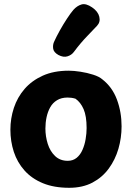

<svg xmlns="http://www.w3.org/2000/svg" viewBox="-20 -891 628 918"><path d="M308.9 -553Q332.7 -553 364.6 -548.1Q396.6 -543.2 425.5 -533.9Q454.4 -524.7 469.2 -511.7Q516.8 -474.7 539.1 -414.9Q561.3 -355.1 561.3 -287Q561.3 -232 546.2 -179.7Q531 -127.4 500.1 -85.2Q469.2 -42.9 422.1 -18Q374.9 6.9 310.9 6.9Q238.1 6.9 184.9 -15.1Q131.7 -37.1 97.1 -75.9Q62.6 -114.7 46.1 -164.9Q29.7 -215.2 29.7 -271Q29.7 -324.6 46.3 -375.1Q63 -425.7 97.4 -465.6Q131.8 -505.4 184.4 -529.2Q237.1 -553 308.9 -553ZM197.1 -276.4Q197.1 -238.9 208.3 -203.3Q219.4 -167.8 243.4 -144.9Q267.3 -122.1 304 -122.1Q329 -122.1 346.6 -136.5Q364.1 -150.9 374.4 -174.6Q384.8 -198.2 389.4 -225.8Q394.1 -253.4 394.1 -278.9Q394.1 -336 379.7 -369.2Q365.2 -402.3 340.8 -419.1Q330.1 -422.3 321.5 -423.4Q312.9 -424.6 303 -424.6Q273.7 -424.6 252.9 -412Q232.1 -399.4 220.2 -378.2Q208.3 -357 202.7 -330.8Q197.1 -304.7 197.1 -276.4ZM333.1 -642.6Q322 -627.6 302.6 -621.6Q283.1 -615.6 259.3 -628.1Q237 -640.8 234.3 -657.9Q231.7 -675.1 237.9 -689.9Q249.3 -715.2 266 -745.2Q282.7 -775.2 300.5 -802.2Q318.3 -829.2 330.9 -843.8Q348.7 -863.6 369.8 -869.7Q391 -875.9 420.6 -855.6Q448.8 -836.2 454.8 -810.9Q460.9 -785.6 443.9 -767.6Q431.6 -754 398.3 -719.8Q365 -685.6 333.1 -642.6Z"/></svg>

Font: Playpen Sans
Style: Regular
Weight: 400
Designer: Laura Meseguer, Veronika Burian, José Scaglione, Kostas Bartsokas, Vera Evstafieva, Tom Grace, Yorlmar Campos
Foundry: TypeTogether
Version: Version 2.000